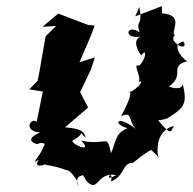

<svg xmlns="http://www.w3.org/2000/svg" viewBox="-20 -578 627 623"><path d="M261 10C301 50 292 -21 357 -10C308 18 351 -37 340 11C385 -8 375 -43 406 -50C407 -40 431 -72 483 -99C441 -101 487 -89 498 -58C489 -68 478 -154 544 -169C534 -151 536 -135 493 -188C511 -186 549 -208 506 -184C579 -227 589 -238 573 -305C569 -281 528 -297 528 -297C583 -336 526 -363 587 -379C563 -395 537 -438 575 -443C589 -423 563 -419 543 -447C539 -468 555 -460 544 -467C542 -492 572 -528 506 -535L505 -558L419 -525L432 -555C445 -491 419 -515 433 -473C386 -506 375 -437 458 -465C419 -462 410 -439 438 -398C460 -427 452 -383 432 -365C404 -376 451 -312 423 -309C463 -330 414 -275 394 -279C405 -284 413 -276 373 -201C410 -218 395 -189 420 -160C360 -207 342 -177 394 -162C352 -146 357 -116 340 -81C326 -148 329 -103 243 -122C285 -79 211 -109 215 -122C276 -151 213 -171 258 -131C253 -152 244 -160 191 -165L266 -229L240 -279L274 -350L288 -392L238 -376C254 -416 273 -453 287 -495L266 -497C233 -509 201 -522 169 -534L118 -491L162 -494L128 -460L106 -335L102 -316L75 -288L119 -281L99 -183C79 -198 54 -153 110 -148C51 -123 100 -108 104 -111C104 -115 135 -118 121 -102C110 -69 74 -41 107 -60C83 -32 130 -41 125 -47C125 -39 137 -47 199 -25C203 -28 235 5 234 25C222 -9 244 -6 249 -10Z"/></svg>

Font: Asimov Aggro
Style: It
Weight: 500
Designer: Google
Version: Version 2.000980; 2014